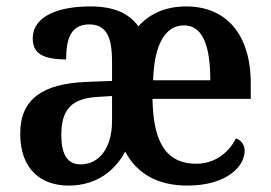

<svg xmlns="http://www.w3.org/2000/svg" viewBox="-20 -568 843 598"><path d="M194 10C282 10 339 -38 370 -96C406 -27 472 10 563 10C688 10 742 -51 742 -98C742 -118 730 -132 715 -137C692 -92 649 -58 591 -58C501 -58 457 -120 455 -260H761V-308C761 -464 682 -548 560 -548C495 -548 446 -525 411 -486C380 -529 331 -548 261 -548C164 -548 82 -519 82 -448C82 -402 113 -383 186 -383C186 -446 200 -492 258 -492C317 -492 329 -443 329 -374V-316L252 -313C112 -308 43 -259 43 -152C43 -40 108 10 194 10ZM635 -318H457C460 -430 495 -489 553 -489C613 -489 635 -422 635 -318ZM231 -56C190 -56 171 -87 171 -147C171 -222 198 -261 282 -266L329 -269V-191C329 -109 290 -56 231 -56Z"/></svg>

Font: Noto Serif Devanagari SemiCondensed SemiBold
Style: Regular
Weight: 600
Width: 4
Designer: Universal Thirst, Indian Type Foundry and the Monotype Design Team
Foundry: Monotype Imaging Inc.
Version: Version 2.004